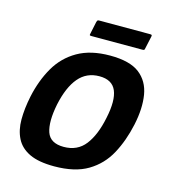

<svg xmlns="http://www.w3.org/2000/svg" viewBox="-95 -682 690 768"><g transform="rotate(15 250.0 -298.0)"><path d="M198 7Q134 7 96 -11Q58 -29 41 -62.5Q24 -96 24 -140.5Q24 -185 35 -238Q50 -308 81.5 -362.5Q113 -417 167 -448Q221 -479 301 -479Q383 -479 423 -448Q463 -417 472 -362.5Q481 -308 466 -238Q451 -168 421 -112.5Q391 -57 337.5 -25Q284 7 198 7ZM215 -78Q272 -78 304 -119.5Q336 -161 351 -235Q367 -310 350.5 -349Q334 -388 281 -388Q228 -388 195 -349Q162 -310 146 -235Q131 -160 145 -119Q159 -78 215 -78ZM428 -540Q427 -537 425.5 -536Q424 -535 417 -535H208Q202 -535 201 -536.5Q200 -538 201 -542L212 -594Q214 -600 215.5 -601.5Q217 -603 223 -603H432Q438 -603 439.5 -601.5Q441 -600 440 -595Z"/></g></svg>

Font: Glory Thin SemiBold
Style: Italic
Weight: 600
Italic angle: -12°
Version: Version 1.011